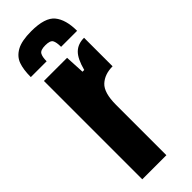

<svg xmlns="http://www.w3.org/2000/svg" viewBox="-230 -688 704 704"><g transform="rotate(-45 122.0 -336.0)"><path d="M26 -510H146L150 -434H159Q171 -480 190.5 -499Q210 -518 242 -518V-370Q201 -370 176 -347Q151 -324 151 -261V0H26ZM242 -554H159Q159 -578 153 -588.5Q147 -599 122 -599Q97 -599 90.5 -588Q84 -577 84 -554H2Q2 -593 11 -618Q20 -643 46 -657.5Q72 -672 122 -672Q193 -672 217.5 -642Q242 -612 242 -554Z"/></g></svg>

Font: Saira Ultra Condensed Black
Style: Regular
Weight: 900
Width: 1
Designer: Hector Gatti with collaboration of the Omnibus-Type team
Foundry: Omnibus-Type
Version: Version 1.001; ttfautohint (v1.8)